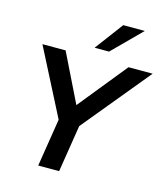

<svg xmlns="http://www.w3.org/2000/svg" viewBox="-134 -1042 994 1144"><g transform="rotate(15 363.5 -469.5)"><path d="M210 0 263 -333 277 -256 47 -705H190L347 -385H319L578 -705H727L353 -251L392 -333L339 0ZM353 -765 483 -939H616L442 -765Z"/></g></svg>

Font: Mulish ExtraLight
Style: Bold Italic
Weight: 700
Italic angle: -9°
Version: Version 3.603